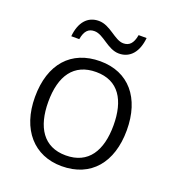

<svg xmlns="http://www.w3.org/2000/svg" viewBox="-134 -834 863 949"><g transform="rotate(20 297.5 -359.5)"><path d="M122 -610H164C172 -656 191 -673 222 -673C270 -673 312 -610 372 -610C431 -610 468 -655 475 -729H433C425 -682 405 -665 375 -665C329 -665 286 -728 225 -728C166 -728 129 -685 122 -610ZM539 -267C539 -436 450 -543 300 -543C148 -543 56 -441 56 -267C56 -96 151 10 296 10C450 10 539 -97 539 -267ZM126 -267C126 -404 182 -486 299 -486C418 -486 469 -398 469 -267C469 -134 416 -47 297 -47C180 -47 126 -134 126 -267Z"/></g></svg>

Font: Noto Sans Thaana Light
Style: Regular
Weight: 300
Designer: David Williams
Foundry: Google Inc.
Version: Version 3.001